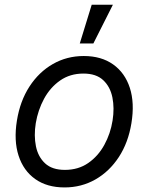

<svg xmlns="http://www.w3.org/2000/svg" viewBox="-20 -793 637 824"><path d="M257.1 11.4Q181.8 11.4 131.2 -24.5Q80.6 -60.4 59.7 -125Q38.7 -189.6 52.6 -275.6Q66.1 -359.4 106.5 -421.7Q147 -484 207 -518.3Q267 -552.6 339.5 -552.6Q414.8 -552.6 465.6 -516.5Q516.3 -480.5 537.3 -415.7Q558.2 -350.9 544 -264.2Q530.5 -181.1 490.1 -119.1Q449.6 -57.2 389.6 -22.9Q329.5 11.4 257.1 11.4ZM258.5 -63.9Q316.1 -63.9 358.7 -93.4Q401.3 -122.9 427.7 -171.2Q454.2 -219.5 463.1 -275.6Q471.6 -328.8 462.4 -374.8Q453.1 -420.8 422.9 -449Q392.8 -477.3 338.1 -477.3Q280.5 -477.3 237.9 -447.4Q195.3 -417.6 169 -369Q142.8 -320.3 133.5 -264.2Q125 -210.9 134.2 -165.3Q143.5 -119.7 173.7 -91.8Q203.8 -63.9 258.5 -63.9ZM322.4 -606.5 373.6 -772.7H464.5L380.7 -606.5Z"/></svg>

Font: Inter UI
Style: Italic
Weight: 400
Italic angle: -9.39999°
Designer: Rasmus Andersson
Foundry: rsms
Version: 3.2;8d6f07862